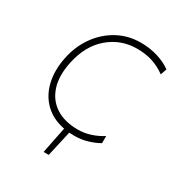

<svg xmlns="http://www.w3.org/2000/svg" viewBox="-155 -614 812 864"><g transform="rotate(30 251.0 -181.5)"><path d="M195 141Q201.5 107 208.5 72.8Q215.5 38.5 222.5 4Q160 -8 120.2 -46.5Q80.5 -85 66.5 -143.2Q52.5 -201.5 67 -273Q81 -341 118.2 -393Q155.5 -445 209.8 -474.5Q264 -504 329 -504Q375 -504 416.5 -491.5Q458 -479 488 -457L477 -425Q442 -450 406.5 -461Q371 -472 328 -472Q245 -472 182 -418.8Q119 -365.5 98 -267Q82 -191.5 99.5 -136.8Q117 -82 162.8 -52.5Q208.5 -23 277 -23Q311 -23 343.2 -33.5Q375.5 -44 403 -62V-25Q383 -12.5 349.5 -1.8Q316 9 277 9Q264 9 251.5 8L221.5 141Z"/></g></svg>

Font: Commissioner Thin
Style: Italic
Weight: 100
Italic angle: -12°
Designer: Kostas Bartsokas
Foundry: Kostas Bartsokas
Version: Version 1.000; ttfautohint (v1.8.3)